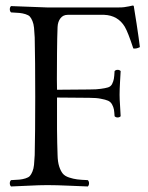

<svg xmlns="http://www.w3.org/2000/svg" viewBox="-20 -672 537 697"><path d="M189 -108.9Q189.5 -84.5 194.8 -67.9Q200.2 -51.3 207.8 -42Q215.3 -32.7 231 -27.6Q246.6 -22.5 260.3 -20.8Q273.9 -19 298.8 -18.1Q303.2 -13.7 303.2 -6.6Q303.2 0.5 298.8 4.9Q280.8 4.4 232.7 2.2Q184.6 0 151.9 0Q123.5 0 82 2.2Q40.5 4.4 20 4.9Q15.6 0.5 15.6 -6.6Q15.6 -13.7 20 -18.1Q40 -19 50.8 -20Q61.5 -21 72.5 -24.4Q83.5 -27.8 88.4 -33.2Q93.3 -38.6 97.7 -49.1Q102.1 -59.6 103.5 -73.5Q105 -87.4 106 -108.9Q107.9 -190.9 107.9 -320.8Q107.9 -454.1 106 -536.1Q105 -557.6 103.5 -571.5Q102.1 -585.4 97.7 -595.9Q93.3 -606.4 88.4 -611.8Q83.5 -617.2 72.5 -620.6Q61.5 -624 50.8 -625Q40 -626 20 -627Q15.6 -631.3 15.6 -638.4Q15.6 -645.5 20 -649.9L149.9 -645H412.1Q422.9 -645 430.7 -646Q438.5 -647 448 -648.9Q457.5 -650.9 461.9 -651.9Q465.8 -651.9 465.8 -648.9Q467.3 -642.6 475.8 -586.2Q484.4 -529.8 487.8 -501Q474.6 -494.1 463.9 -496.1Q444.8 -554.7 433.1 -574.7Q408.2 -616.2 357.9 -618.2H352.1H226.1Q209 -618.2 199.5 -605.7Q189.9 -593.3 189 -574.2Q187.5 -537.6 187 -480.7Q186.5 -423.8 186.5 -384.8L187 -346.2L304.2 -347.2Q332 -347.2 346.2 -349.6Q361.8 -351.6 372.1 -354.7Q382.3 -357.9 387 -367.2Q391.6 -376.5 393.3 -385.7Q395 -395 396 -414.1Q400.4 -418.5 407 -418.5Q413.6 -418.5 418 -414.1Q417.5 -404.3 415.8 -375.7Q414.1 -347.2 414.1 -328.1Q414.1 -312 415.8 -289.1Q417.5 -266.1 418 -250Q413.6 -245.6 407 -245.6Q400.4 -245.6 396 -250Q395 -266.1 393.6 -274.4Q392.1 -282.7 387 -292.5Q381.8 -302.2 372.3 -306.4Q362.8 -310.5 346.2 -313.5Q330.6 -316.9 304.2 -316.9L187 -317.9Q186 -192.9 189 -108.9Z"/></svg>

Font: Linux Libertine Display G
Style: Regular
Weight: 400
Designer: Philipp H. Poll
Foundry: Philipp H. Poll
Version: Version 5.0.9